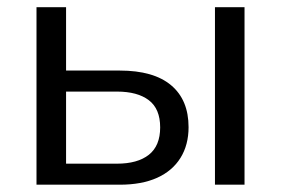

<svg xmlns="http://www.w3.org/2000/svg" viewBox="-20 -506 770 526"><path d="M80 0V-486.3H161V-312.7H308Q400.8 -312.7 448.7 -272.5Q496.6 -232.3 496.6 -157.5Q496.6 -109.1 474.5 -73.5Q452.3 -37.8 410.4 -18.9Q368.5 0 308 0ZM161 -57.6H300.2Q356.9 -57.6 387.8 -82Q418.8 -106.5 418.8 -157Q418.8 -207.8 387.8 -231.4Q356.9 -255.1 300.2 -255.1H161ZM568.9 0V-486.3H649.9V0Z"/></svg>

Font: Nunito Sans 12pt ExtraLight
Style: Regular
Weight: 200
Designer: Vernon Adams
Foundry: Vernon Adams
Version: Version 3.101;gftools[0.9.27]